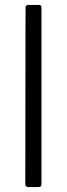

<svg xmlns="http://www.w3.org/2000/svg" viewBox="-20 -762 272 782"><path d="M149 -15Q149 -6 146 -3Q143 0 134 0H96Q83 0 83 -12L84 -730Q84 -742 94 -742H139Q149 -742 149 -730Z"/></svg>

Font: Libre Franklin Light
Style: Regular
Weight: 300
Designer: Pablo Impallari, Rodrigo Fuenzalida, Nhung Nguyen
Foundry: Impallari Type
Version: Version 3.000